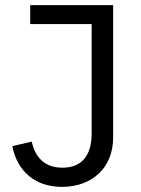

<svg xmlns="http://www.w3.org/2000/svg" viewBox="-20 -718 550 750"><path d="M98 -698V-624H338V-196C338 -107 296 -63 224 -63C153 -63 117 -105 104 -165L28 -147C47 -52 114 12 222 12C340 12 422 -63 422 -181V-698Z"/></svg>

Font: LVC Sans
Style: Regular
Weight: 400
Designer: Mike Abbink, Paul van der Laan, Pieter van Rosmalen
Foundry: Bold Monday
Version: Version 3.0